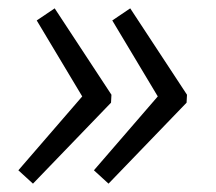

<svg xmlns="http://www.w3.org/2000/svg" viewBox="-20 -477 518 460"><path d="M59 -37 24 -69 177 -246 68 -428 111 -457 247 -250 246 -231ZM240 -37 205 -69 358 -246 249 -428 292 -457 428 -250 427 -231Z"/></svg>

Font: Exo 2
Style: Italic
Weight: 400
Italic angle: -8°
Designer: Natanael Gama
Foundry: Natanael Gama
Version: Version 2.010